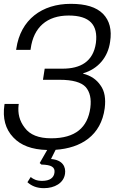

<svg xmlns="http://www.w3.org/2000/svg" viewBox="-26 -772 638 1001"><path d="M313 134C318 99 302 62 240 57L264 9C396 0 501 -65 520 -208C526 -257 520 -297 498 -327C477 -358 447 -378 407 -388L408 -390C486 -413 537 -474 548 -554C558 -617 545 -665 511 -700C476 -735 421 -752 343 -752C193 -752 81 -670 59 -518L58 -512H133L134 -518C149 -630 219 -691 332 -691C442 -691 486 -642 474 -548C460 -450 393 -414 300 -414H207L198 -356H285C353 -356 398 -343 421 -318C443 -292 451 -257 445 -210C431 -107 367 -51 241 -51C176 -51 130 -69 103 -106C75 -142 66 -181 71 -225L72 -230H-2L-3 -225C-13 -156 2 -99 43 -56C82 -14 140 8 220 10L181 78L190 86C241 87 262 99 258 128C255 155 233 171 194 171C165 171 149 163 134 151L117 178C139 198 167 209 203 209C258 209 306 183 313 134Z"/></svg>

Font: Cheyenne Sans Light
Style: Italic
Weight: 300
Italic angle: -8.13011°
Designer: The Public Sans project authors (U.S. Web Design System), Libre Franklin designed by Pablo Impallari and Rodrigo Fuenzal
Foundry: The Cheyenne Sans Project Authors
Version: Version 2.007